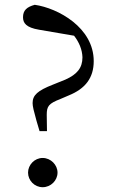

<svg xmlns="http://www.w3.org/2000/svg" viewBox="-20 -768 478 801"><path d="M158 -109C124 -109 97 -80 97 -48C97 -15 124 13 158 13C192 13 220 -15 220 -48C220 -80 192 -109 158 -109ZM289 -619C310 -592 323 -561 324 -529C324 -485 302 -458 253 -436L201 -415C137 -390 116 -371 116 -338C116 -324 121 -305 132 -265L145 -221H176L175 -289C175 -325 183 -336 232 -355L267 -370C336 -398 371 -443 371 -513C371 -653 222 -734 125 -748C92 -739 76 -725 76 -696C76 -672 89 -653 143 -644Z"/></svg>

Font: Noto Serif CJK JP
Style: Regular
Weight: 400
Designer: Ryoko NISHIZUKA 西塚涼子 (kana & ideographs); Frank Grießhammer (Latin, Greek & Cyrillic); Wenlong ZHANG 张文龙 (bopomofo); San
Foundry: Adobe Systems Incorporated
Version: Version 1.000;PS 1;hotconv 16.6.53;makeotf.lib2.5.65590